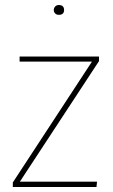

<svg xmlns="http://www.w3.org/2000/svg" viewBox="-20 -744 450 764"><path d="M374 -501 59 -21H366L364 0H31V-18L346 -499H58V-519H374ZM214 -724Q235 -724 235 -704Q235 -685 214 -685Q205 -685 199.5 -690.5Q194 -696 194 -704Q194 -712 199.5 -718Q205 -724 214 -724Z"/></svg>

Font: FiraSans
Style: Regular
Weight: 150
Designer: Carrois Corporate & Edenspiekermann AG
Foundry: Carrois Corporate GbR & Edenspiekermann AG
Version: Version 3.106;PS 003.106;hotconv 1.0.70;makeotf.lib2.5.58329